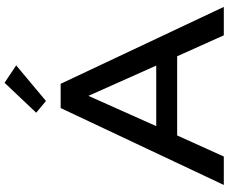

<svg xmlns="http://www.w3.org/2000/svg" viewBox="-98 -882 981 824"><g transform="rotate(-90 392.0 -470.5)"><path d="M522.9 -891.1 370.1 -763.2 319.8 -805.2 448.2 -940.9ZM651.9 0 562 -200.2H222.2L131.8 0H9.8L339.8 -700.2H443.8L773.9 0ZM392.1 -581.1 262.2 -290H522Z"/></g></svg>

Font: Copperplate Sans CC Heavy
Style: Regular
Weight: 400
Designer: indestructible type*
Foundry: Cowboy Collective
Version: Version 1.000